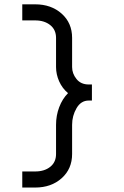

<svg xmlns="http://www.w3.org/2000/svg" viewBox="-20 -779 565 875"><path d="M140.1 -759.3Q213.4 -759.3 261 -716.8Q308.6 -674.3 308.6 -606.4V-473.6Q308.6 -443.8 328.6 -418.9Q348.6 -394 384.3 -394H398.9V-320.8H384.3Q349.1 -320.8 328.9 -286.1Q308.6 -251.5 308.6 -210V-77.1Q308.6 -9.3 261 33.2Q213.4 75.7 140.1 75.7H81.5V2.4H140.1Q182.6 2.4 209 -18.8Q235.4 -40 235.4 -77.1V-210Q235.4 -252.4 249.8 -290.5Q264.2 -328.6 290 -354.5Q263.7 -376.5 249.5 -408.4Q235.4 -440.4 235.4 -473.6V-606.4Q235.4 -643.6 208.7 -664.8Q182.1 -686 140.1 -686H81.5V-759.3Z"/></svg>

Font: Anka/Coder Condensed
Style: Regular
Weight: 400
Width: 4
Monospace: yes
Version: Version 1.100